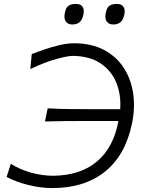

<svg xmlns="http://www.w3.org/2000/svg" viewBox="-20 -946 726 976"><path d="M247 10Q185 10 122.5 -6Q60 -22 13.5 -46.5L35 -113.5Q81.5 -84 138.5 -68.2Q195.5 -52.5 251 -52.5Q390 -54.5 473.8 -125.8Q557.5 -197 582 -331H429Q360.5 -331 309.8 -330.5Q259 -330 208.5 -328.5L222.5 -395.5Q269.5 -392.5 320 -391.8Q370.5 -391 441 -391H591Q596 -465 571.2 -525.8Q546.5 -586.5 491.8 -623.5Q437 -660.5 351.5 -662Q324.5 -662 266.8 -646.2Q209 -630.5 134 -595L141.5 -671Q169 -682 206.5 -694.8Q244 -707.5 283.2 -716.8Q322.5 -726 356 -726Q445.5 -726 509 -692Q572.5 -658 609.8 -600Q647 -542 657.2 -468.5Q667.5 -395 650.5 -316Q617 -156 513 -73Q409 10 247 10ZM555 -821.5Q532 -821.5 521.5 -838.2Q511 -855 519 -886.5Q524 -909 537.5 -917.5Q551 -926 574 -926Q597.5 -926 607.2 -912Q617 -898 612.5 -874.5Q606.5 -844 592 -832.8Q577.5 -821.5 555 -821.5ZM347.5 -821.5Q324 -821.5 313.5 -838.2Q303 -855 311 -886.5Q316 -909 329.5 -917.5Q343 -926 366.5 -926Q390 -926 399.5 -912Q409 -898 404.5 -874.5Q398.5 -844 384 -832.8Q369.5 -821.5 347.5 -821.5Z"/></svg>

Font: Commissioner Flair Light
Style: Italic
Weight: 300
Italic angle: -12°
Designer: Kostas Bartsokas
Foundry: Kostas Bartsokas
Version: Version 1.000; ttfautohint (v1.8.3)